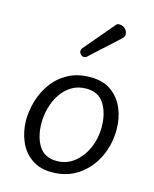

<svg xmlns="http://www.w3.org/2000/svg" viewBox="-121 -887 788 982"><g transform="rotate(15 272.5 -396.0)"><path d="M249 14Q184 14 140.5 -17Q97 -48 75.5 -98.5Q54 -149 53 -207Q53 -258 68 -310.5Q83 -363 115 -407.5Q147 -452 197 -479.5Q247 -507 317 -507Q383 -507 426.5 -475.5Q470 -444 491.5 -393Q513 -342 513 -283Q513 -203 480.5 -135.5Q448 -68 388.5 -27Q329 14 249 14ZM258 -48Q310 -48 350 -79.5Q390 -111 413 -162.5Q436 -214 436 -274Q436 -347 405.5 -396Q375 -445 310 -445Q265 -445 231.5 -424Q198 -403 176 -369Q154 -335 143.5 -295Q133 -255 133 -217Q133 -144 163 -96Q193 -48 258 -48ZM255 -598Q245 -598 237.5 -606Q230 -614 230 -624Q230 -631 234 -637L371 -799Q375 -804 379 -805Q383 -806 387 -806Q407 -806 419.5 -793Q432 -780 432 -763Q432 -752 419 -740L269 -603Q264 -598 255 -598Z"/></g></svg>

Font: Kite One
Style: Regular
Weight: 400
Designer: Eduardo Rodriguez Tunni
Foundry: Eduardo Rodriguez Tunni
Version: Version 1.002; ttfautohint (v1.8.4.7-5d5b);gftools[0.9.23]